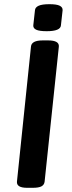

<svg xmlns="http://www.w3.org/2000/svg" viewBox="-20 -895 342 917"><path d="M110 2Q58 2 61 -28L128 -673Q131 -702 184 -702H210Q264 -702 261 -672L193 -27Q191 -12 178 -5Q165 2 136 2ZM203 -746Q168 -746 153 -753Q138 -760 139 -774L147 -846Q148 -860 164.5 -867.5Q181 -875 216 -875Q251 -875 265.5 -867.5Q280 -860 279 -846L271 -774Q269 -746 203 -746Z"/></svg>

Font: Asap Semi Expanded Semi Expanded SemiBold
Style: Italic
Weight: 600
Width: 6
Italic angle: -6°
Designer: Pablo Cosgaya
Foundry: Omnibus-Type
Version: Version 3.001; ttfautohint (v1.8.4.7-5d5b)